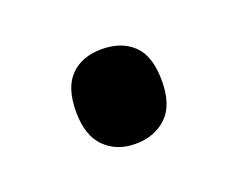

<svg xmlns="http://www.w3.org/2000/svg" viewBox="-42 -486 331 267"><g transform="rotate(-20 123.5 -352.0)"><path d="M60 -352Q60 -388 77 -405Q94 -422 123 -422Q152 -422 169.5 -405.5Q187 -389 187 -352Q187 -316 169 -299Q151 -282 123 -282Q95 -282 77.5 -299.5Q60 -317 60 -352Z"/></g></svg>

Font: Noto Sans Gurmukhi Condensed Medium
Style: Regular
Weight: 500
Width: 3
Designer: Jelle Bosma - Monotype Design Team
Foundry: Monotype Imaging Inc.
Version: Version 2.004; ttfautohint (v1.8.4.7-5d5b)